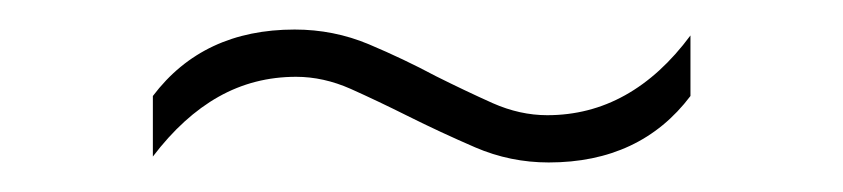

<svg xmlns="http://www.w3.org/2000/svg" viewBox="-20 -442 571 130"><path d="M351.5 -332Q325.5 -332 301.8 -342.2Q278 -352.5 256 -363.5Q236 -373.5 217.5 -381.8Q199 -390 180.5 -390Q152 -390 128 -376.5Q104 -363 83.5 -336V-377Q117.5 -422 179.5 -422Q206 -422 229.8 -412Q253.5 -402 275 -390.5Q295 -380.5 313.5 -372.2Q332 -364 350.5 -364Q379 -364 403.2 -377.5Q427.5 -391 447.5 -418V-377Q413.5 -332 351.5 -332Z"/></svg>

Font: Encode Sans Condensed Thin Thin
Style: Regular
Weight: 250
Version: Version 3.002